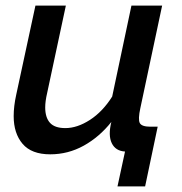

<svg xmlns="http://www.w3.org/2000/svg" viewBox="-20 -543 653 688"><path d="M401 125 428 0Q394 -2 380.5 -30Q367 -58 379 -106Q336 -52 280 -21Q224 10 160 10Q93 10 61 -27.5Q29 -65 29 -127Q29 -162 38 -203L107 -523H216L149 -210Q142 -180 142 -158Q142 -122 159 -103Q176 -84 214 -84Q257 -84 302.5 -113.5Q348 -143 382 -197L451 -523H561L483 -156Q474 -115 481 -102Q488 -89 519 -89H545L500 125Z"/></svg>

Font: Raleway SemiBold
Style: Italic
Weight: 600
Italic angle: -12°
Designer: Matt McInerney, Pablo Impallari, Rodrigo Fuenzalida
Foundry: Matt McInerney, Pablo Impallari, Rodrigo Fuenzalida
Version: Version 4.026